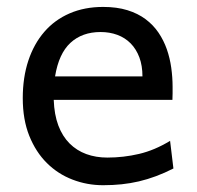

<svg xmlns="http://www.w3.org/2000/svg" viewBox="-20 -528 575 560"><path d="M136.7 -236.8Q138.2 -193.8 150.1 -162.1Q162.1 -130.4 182.9 -109.6Q203.6 -88.9 231.7 -78.6Q259.8 -68.4 293 -68.4Q340.3 -68.4 385.7 -79.1Q431.2 -89.8 476.1 -117.2L485.8 -36.6Q460 -23.4 435.1 -14.2Q410.2 -4.9 385.3 1Q360.4 6.8 334.7 9.5Q309.1 12.2 280.8 12.2Q233.9 12.2 191.4 -4.2Q148.9 -20.5 116.7 -52.5Q84.5 -84.5 65.4 -131.8Q46.4 -179.2 46.4 -241.7Q46.4 -302.2 62.7 -351.3Q79.1 -400.4 109.4 -435.3Q139.6 -470.2 183.1 -489Q226.6 -507.8 280.8 -507.8Q320.8 -507.8 351.6 -498.3Q382.3 -488.8 404.8 -471.9Q427.2 -455.1 442.4 -432.6Q457.5 -410.2 466.6 -384.3Q475.6 -358.4 479.5 -330.3Q483.4 -302.2 483.4 -274.9V-255.9Q483.4 -243.7 482.9 -236.8ZM273.4 -434.6Q219.7 -434.6 185.5 -403.1Q151.4 -371.6 140.6 -305.2H395.5Q395.5 -336.4 386.5 -360.6Q377.4 -384.8 361.1 -401.4Q344.7 -418 322.3 -426.3Q299.8 -434.6 273.4 -434.6Z"/></svg>

Font: Andika New Basic
Style: Regular
Weight: 400
Designer: Victor Gaultney, Annie Olsen, Julie Remington, Don Collingsworth, Eric Hays
Foundry: SIL International
Version: Version 5.500; ttfautohint (v1.8.3)